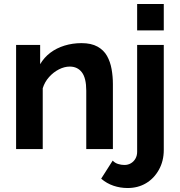

<svg xmlns="http://www.w3.org/2000/svg" viewBox="-20 -750 905 966"><path d="M548 0H414V-294Q414 -357 392 -386Q370 -415 331 -415Q304 -415 276.5 -401Q249 -387 227 -362.5Q205 -338 195 -306V0H61V-524H182V-427Q202 -461 233 -484.5Q264 -508 304.5 -520.5Q345 -533 390 -533Q439 -533 470.5 -515.5Q502 -498 518.5 -468.5Q535 -439 541.5 -402Q548 -365 548 -327ZM622 196Q585 196 551 184.5Q517 173 489 149L547 58Q558 70 574 75Q590 80 606 80Q624 80 638.5 71.5Q653 63 661.5 48Q670 33 670 14V-524H804V4Q804 60 779.5 104Q755 148 714.5 172Q674 196 622 196ZM670 -597V-730H804V-597Z"/></svg>

Font: Raleway Thin
Style: Bold
Weight: 700
Version: Version 4.026